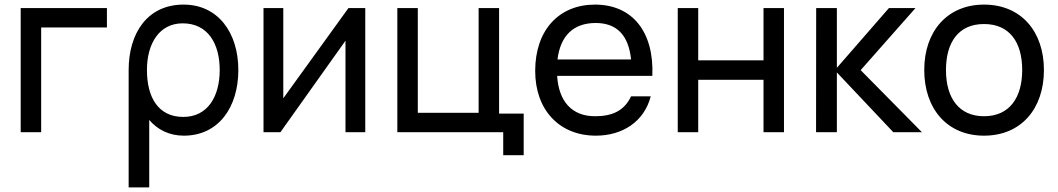

<svg xmlns="http://www.w3.org/2000/svg" viewBox="-20 -575 4600 835"><path d="M70 0H159V-455.5H445V-540H70Z M779.5 15C930.5 15 1016.5 -108.5 1016.5 -270.5C1016.5 -432.5 928.5 -555 778.5 -555C621 -555 539.5 -431 539.5 -270.5V240H629V-53.5C665 -11 716 15 779.5 15ZM619 -270.5C619 -384.5 672 -473.5 774.5 -473.5C884.5 -473.5 935.5 -384.5 935.5 -270.5C935.5 -155.5 883.5 -66.5 777 -66.5C668 -66.5 619 -152 619 -270.5Z M1568.5 -540H1495.5L1212 -147.5V-540H1126V0H1199.5L1482.5 -398V0H1568.5Z M2168.5 100H2257.5V-81H2150.5V-540H2061.5V-84.5H1797V-540H1708V0H2168.5Z M2571.5 15C2685 15 2781 -44 2810 -156H2724.5C2693.5 -90.5 2639 -69.5 2567.5 -69.5C2468 -69.5 2410 -133 2403 -245H2817C2825 -437 2730 -555 2567.5 -555C2410.5 -555 2307.5 -443.5 2307.5 -266.5C2307.5 -97.5 2412 15 2571.5 15ZM2404.5 -316.5C2417 -419 2473.5 -475 2570.5 -475C2662 -475 2713.5 -422.5 2724.5 -316.5Z M2927.5 0H3016.5V-228H3300.5V0H3389.5V-540H3300.5V-312.5H3016.5V-540H2927.5Z M3529 0H3619.5V-260L3865 0H3989.5L3723 -270L3961.5 -540H3846L3619.5 -280V-540H3529.5Z M4259.5 15C4420 15 4520 -101 4520 -270.5C4520 -437.5 4421.5 -555 4259.5 -555C4101 -555 3999.5 -440 3999.5 -270.5C3999.5 -103 4098 15 4259.5 15ZM4094 -270.5C4094 -388.5 4146.5 -470.5 4259.5 -470.5C4370 -470.5 4425.5 -392 4425.5 -270.5C4425.5 -151.5 4371 -69.5 4259.5 -69.5C4150.5 -69.5 4094 -148.5 4094 -270.5Z"/></svg>

Font: Eudonet Medium
Style: Regular
Weight: 500
Designer: Mikhail Sharanda
Foundry: Mikhail Sharanda
Version: Version 4.503;Glyphs 3.1.2 (3151)